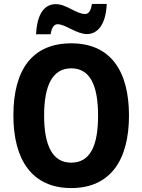

<svg xmlns="http://www.w3.org/2000/svg" viewBox="-20 -945 723 975"><path d="M163 -771H237C243 -810 257 -822 273 -822C312 -822 368 -772 422 -772C477 -772 518 -823 522 -925H447C441 -889 430 -874 412 -874C367 -874 317 -924 264 -924C193 -924 167 -853 163 -771ZM635 -358C635 -584 542 -725 342 -725C144 -725 48 -591 48 -359C48 -134 142 10 342 10C541 10 635 -133 635 -358ZM204 -358C204 -512 247 -598 342 -598C436 -598 478 -514 478 -358C478 -202 437 -119 341 -119C248 -119 204 -204 204 -358Z"/></svg>

Font: Noto Sans Oriya Cond Bold
Style: Bold
Weight: 700
Width: 3
Designer: Amélie Bonet and Sol Matas
Foundry: Google LLC
Version: Version 2.006